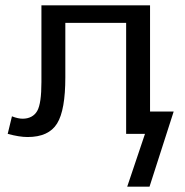

<svg xmlns="http://www.w3.org/2000/svg" viewBox="-20 -504 696 723"><path d="M545 -84V-484H136V-195C136 -142 131 -105 120 -86C109 -67 90 -57 65 -57C54 -57 40 -60 25 -66L9 0C38 8 63 12 84 12C137 12 174 -5 195 -39C216 -73 226 -131 226 -213V-418H455V0H526L459 199H543L634 -84Z"/></svg>

Font: Gamestation Text
Style: Bold
Weight: 400
Designer: Jonas Hecksher
Foundry: Jonas Hecksher, Playtypeª, e-types AS
Version: Version 1.003